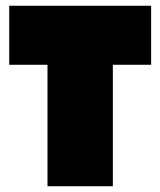

<svg xmlns="http://www.w3.org/2000/svg" viewBox="-20 -647 557 667"><path d="M505 -627V-422H372V0H145V-422H12V-627Z"/></svg>

Font: Blinker Black
Style: Regular
Weight: 900
Designer: Juergen Huber
Foundry: supertype
Version: Version 1.017;hotconv 1.0.117;makeotfexe 2.5.65602